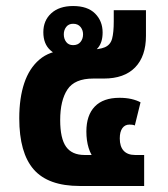

<svg xmlns="http://www.w3.org/2000/svg" viewBox="-20 -618 557 638"><path d="M245 0Q140 0 92 -55Q44 -110 44 -225Q44 -292 60.5 -341.5Q77 -391 111 -420Q145 -449 197 -451L202 -427Q171 -430 147.5 -451Q124 -472 124 -511Q124 -550 150.5 -574Q177 -598 223 -598Q271 -598 296 -573Q321 -548 321 -510Q321 -478 306 -459.5Q291 -441 274 -436L272 -453Q310 -453 328.5 -461Q347 -469 352.5 -489.5Q358 -510 358 -547V-584H465V-499Q465 -431 429 -394Q393 -357 325 -357H290Q228 -357 204 -320.5Q180 -284 180 -219Q180 -158 199.5 -130.5Q219 -103 261 -103H309L297 -86Q282 -102 274.5 -126.5Q267 -151 267 -181Q267 -235 295 -264Q323 -293 377 -293Q399 -293 416.5 -289Q434 -285 447 -278L428 -201Q424 -203 419 -203.5Q414 -204 410 -204Q395 -204 386.5 -192Q378 -180 378 -158Q378 -131 391 -117Q404 -103 429 -103H459V0ZM223 -468Q239 -468 247.5 -478.5Q256 -489 256 -504Q256 -518 247.5 -528.5Q239 -539 223 -539Q208 -539 200 -528.5Q192 -518 192 -504Q192 -489 200 -478.5Q208 -468 223 -468Z"/></svg>

Font: Noto Sans Thai SemiCondensed
Style: Bold
Weight: 700
Width: 4
Designer: Monotype Design Team
Foundry: Monotype Imaging Inc.
Version: Version 2.001